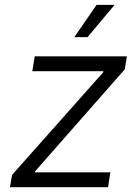

<svg xmlns="http://www.w3.org/2000/svg" viewBox="-20 -781 582 801"><path d="M21.5 0 30.3 -51.3 410.6 -479.5 411.1 -483.9H114.7L125 -545.9H509.3L500.5 -491.7L126.5 -66.4L126 -62H440.4L430.7 0ZM290 -626 382.8 -760.7H458L345.2 -626Z"/></svg>

Font: Inter Light
Style: Italic
Weight: 300
Italic angle: -9.3988°
Designer: Rasmus Andersson
Foundry: rsms
Version: Version 4.001;git-66647c0bb